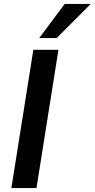

<svg xmlns="http://www.w3.org/2000/svg" viewBox="-20 -959 483 979"><path d="M38 0 150 -705H278L166 0ZM180 -765 310 -939H443L269 -765Z"/></svg>

Font: Nunito Sans 12pt
Style: Bold Italic
Weight: 700
Italic angle: -9°
Designer: Vernon Adams
Foundry: Vernon Adams
Version: Version 3.101;gftools[0.9.27]